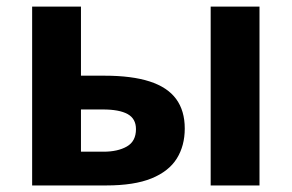

<svg xmlns="http://www.w3.org/2000/svg" viewBox="-20 -566 890 586"><path d="M78.1 0V-545.9H227.1V-335H298.8Q382.3 -335 436.8 -317.4Q491.2 -299.8 517.6 -263.9Q543.9 -228 543.9 -173.8Q543.9 -121.1 519.5 -82Q495.1 -43 442.4 -21.5Q389.6 0 304.2 0ZM227.1 -103H295.9Q339.4 -103 367.2 -118.9Q395 -134.8 395 -171.9Q395 -203.6 369.6 -217.8Q344.2 -231.9 293.9 -231.9H227.1ZM623 0V-545.9H772V0Z"/></svg>

Font: Wonky
Style: Regular
Weight: 400
Designer: Monotype Design Team
Foundry: Monotype Imaging Inc.
Version: Version 3.000